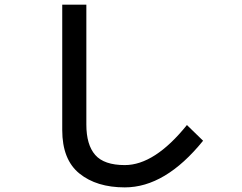

<svg xmlns="http://www.w3.org/2000/svg" viewBox="-20 -770 1040 824"><path d="M247.1 -211.9V-750H350.6V-235.4Q350.6 -148.4 388.7 -105Q426.8 -61.5 515.6 -61.5Q643.6 -61.5 782.2 -233.4L851.6 -166Q689.5 34.2 515.6 34.2Q394.5 34.2 320.8 -25.4Q247.1 -85 247.1 -211.9Z"/></svg>

Font: Gothic A1 SemiBold
Style: Regular
Weight: 600
Version: Version 2.50